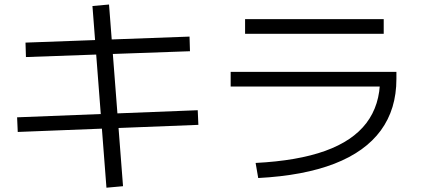

<svg xmlns="http://www.w3.org/2000/svg" viewBox="-20 -790 1915 871"><path d="M399.4 -762.7 474.6 -769.5 538.1 54.7 462.9 61.5ZM57.6 -257.8 877 -290 879.9 -223.6 60.5 -191.4ZM95.7 -596.7 839.8 -624 841.8 -557.6 97.7 -531.2Z M1704.1 -431.6 1739.3 -397.5H1026.4V-463.9H1778.3V-431.6Q1778.3 -294.9 1707.5 -198.2Q1636.7 -101.6 1497.1 -47.4Q1357.4 6.8 1151.4 17.6L1139.6 -50.8Q1330.1 -60.5 1455.1 -105.5Q1580.1 -150.4 1642.1 -231.9Q1704.1 -313.5 1704.1 -431.6ZM1091.8 -703.1H1720.7V-636.7H1091.8Z"/></svg>

Font: WEMIX Pretendard Variable
Style: Regular
Weight: 400
Designer: Base glyphs from Inter by Rasmus Andersson; Hangeul glyphs from Noto Sans CJK(Source Han Sans) by Jang Soo-young and Kan
Foundry: Kil Hyung-jin
Version: Version 1.000;Glyphs 3.2 (3208)